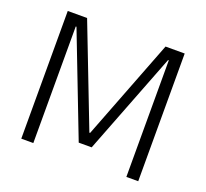

<svg xmlns="http://www.w3.org/2000/svg" viewBox="-121 -845 1060 989"><g transform="rotate(20 409.5 -350.0)"><path d="M89 -700H195L408 -149H412L625 -700H730V0H665V-639H661L445 -82H374L159 -639H155V0H89Z"/></g></svg>

Font: Pathway Extreme 8pt Thin 12pt ExtraLight
Style: Regular
Weight: 250
Version: Version 1.001;gftools[0.9.26]